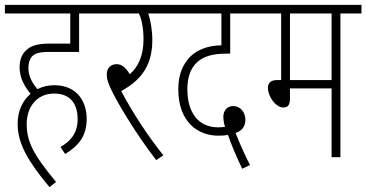

<svg xmlns="http://www.w3.org/2000/svg" viewBox="-20 -642 1496 784"><path d="M227 -42 246 -13C299 -46 334 -84 334 -157C334 -225 296 -294 202 -294C178 -294 154 -289 133 -278C114 -300 96 -329 96 -364C96 -385 101 -400 110 -411C123 -424 140 -430 178 -430H303V-587H389V-622H0V-587H267V-464H186C128 -464 103 -454 84 -434C67 -417 60 -394 60 -366C60 -322 83 -285 105 -259C73 -232 52 -190 52 -136C52 -54 97 20 182 122L209 101C112 -15 89 -68 89 -136C89 -207 132 -260 201 -260C270 -260 297 -215 297 -155C297 -98 268 -65 227 -42Z M647 -8C587 -82 520 -184 475 -270C541 -307 602 -360 602 -478C602 -517 595 -560 585 -587H678V-622H377V-587H547C557 -567 566 -532 566 -481C566 -415 544 -368 510 -339C493 -367 476 -380 456 -380C432 -380 416 -363 416 -339C416 -319 421 -302 439 -266C466 -212 536 -94 618 12Z M969 47 1001 32C980 -8 958 -58 942 -99C966 -107 982 -124 982 -153C982 -184 961 -209 932 -209C908 -209 892 -191 892 -165C892 -151 895 -136 899 -124C890 -123 881 -122 871 -122C790 -122 745 -182 745 -278C745 -328 759 -364 785 -388C812 -412 847 -423 906 -423H920V-587H1043V-622H666V-587H884V-457C830 -456 788 -440 758 -412C727 -381 708 -338 708 -278C708 -141 791 -88 871 -88C889 -88 900 -89 911 -91C923 -54 950 8 969 47Z M1370 -587H1456V-622H1031V-587H1128V-315H1111C1083 -315 1074 -301 1074 -282C1074 -252 1103 -203 1138 -203C1154 -203 1164 -212 1164 -239V-281H1334V0H1370ZM1334 -587V-315H1164V-587Z"/></svg>

Font: Noto Sans ExtraCondensed ExtraLight
Style: Italic
Weight: 200
Width: 2
Italic angle: -12°
Designer: Monotype Design Team
Foundry: Monotype Imaging Inc.
Version: Version 2.013